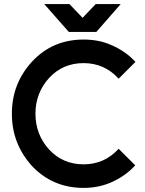

<svg xmlns="http://www.w3.org/2000/svg" viewBox="-20 -905 708 937"><path d="M196 -885 316 -749H450L569 -885H447L383 -818L319 -885ZM388 -712Q237 -712 137 -605Q88 -552 63 -488.5Q38 -425 38 -350Q38 -275 63 -211.5Q88 -148 136 -95Q237 12 388 12Q463 12 527 -17Q560 -32 588 -52Q616 -72 640 -98L559 -179Q490 -103 388 -103Q287 -103 220 -175Q187 -211 170 -255Q153 -299 153 -350Q153 -401 170 -445Q187 -489 220 -525Q287 -597 388 -597Q490 -597 559 -521L641 -603Q617 -629 588.5 -649Q560 -669 528 -683Q496 -698 461 -705Q426 -712 388 -712Z"/></svg>

Font: Unageo
Style: SemiBold
Weight: 600
Designer: Richard Sepsi
Foundry: Richard Sepsi
Version: Version 2.000